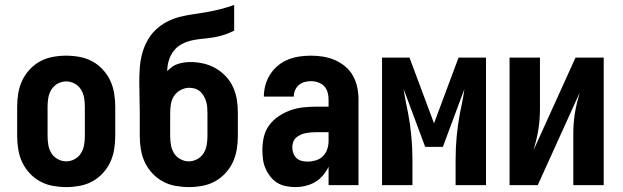

<svg xmlns="http://www.w3.org/2000/svg" viewBox="-20 -755 2540 783"><path d="M250 8Q223 8 195.5 3Q168 -2 144 -15Q120 -28 101 -48.5Q82 -69 70.5 -93.5Q59 -118 54.5 -145.5Q50 -173 50 -200V-320Q50 -347 54.5 -374.5Q59 -402 70.5 -426.5Q82 -451 101 -471.5Q120 -492 144 -505Q168 -518 195.5 -523Q223 -528 250 -528Q277 -528 304.5 -523Q332 -518 356 -505Q380 -492 399 -471.5Q418 -451 429.5 -426.5Q441 -402 445.5 -374.5Q450 -347 450 -320V-200Q450 -173 445.5 -145.5Q441 -118 429.5 -93.5Q418 -69 399 -48.5Q380 -28 356 -15Q332 -2 304.5 3Q277 8 250 8ZM250 -97Q268 -97 284.5 -106Q301 -115 310.5 -130.5Q320 -146 323 -164Q326 -182 326 -200V-320Q326 -338 323 -356Q320 -374 310.5 -389.5Q301 -405 284.5 -414Q268 -423 250 -423Q232 -423 215.5 -414Q199 -405 189.5 -389.5Q180 -374 177 -356Q174 -338 174 -320V-200Q174 -182 177 -164Q180 -146 189.5 -130.5Q199 -115 215.5 -106Q232 -97 250 -97Z M750 8Q723 8 695.5 3Q668 -2 644 -15Q620 -28 601 -48.5Q582 -69 570.5 -93.5Q559 -118 554.5 -145.5Q550 -173 550 -200V-294Q550 -326 549 -357.5Q548 -389 548 -421Q548 -449 550 -477.5Q552 -506 559 -533.5Q566 -561 579.5 -586.5Q593 -612 613.5 -632Q634 -652 659.5 -665.5Q685 -679 712.5 -686Q740 -693 768.5 -697Q797 -701 825 -706Q853 -711 880.5 -718Q908 -725 935 -735V-630Q915 -620 894 -613Q873 -606 851 -602.5Q829 -599 807 -597Q785 -595 763.5 -590.5Q742 -586 722 -575.5Q702 -565 688.5 -547.5Q675 -530 668.5 -508.5Q662 -487 662 -465Q671 -474 681.5 -482Q692 -490 704.5 -494Q717 -498 730 -500Q743 -502 757 -502Q783 -502 809.5 -496Q836 -490 859.5 -476.5Q883 -463 901.5 -443Q920 -423 931 -398.5Q942 -374 946 -347.5Q950 -321 950 -294V-200Q950 -173 945.5 -145.5Q941 -118 929.5 -93.5Q918 -69 899 -48.5Q880 -28 856 -15Q832 -2 804.5 3Q777 8 750 8ZM750 -97Q768 -97 784.5 -106Q801 -115 810.5 -130.5Q820 -146 823 -164Q826 -182 826 -200V-294Q826 -306 825 -318Q824 -330 820.5 -341.5Q817 -353 811 -363.5Q805 -374 796 -382Q787 -390 775.5 -393.5Q764 -397 752 -397Q734 -397 717 -388Q700 -379 690 -364Q680 -349 677 -330.5Q674 -312 674 -294V-200Q674 -182 677 -164Q680 -146 689.5 -130.5Q699 -115 715.5 -106Q732 -97 750 -97Z M1184 8Q1165 8 1145.5 4Q1126 0 1110 -10Q1094 -20 1082 -35.5Q1070 -51 1062.5 -68.5Q1055 -86 1052.5 -105.5Q1050 -125 1050 -144Q1050 -170 1056 -196.5Q1062 -223 1078 -244.5Q1094 -266 1116.5 -281Q1139 -296 1164 -305Q1189 -314 1216 -317Q1243 -320 1269 -320H1320V-349Q1320 -364 1316 -378.5Q1312 -393 1302 -403.5Q1292 -414 1277.5 -419Q1263 -424 1248 -424Q1235 -424 1222 -420.5Q1209 -417 1199 -408.5Q1189 -400 1183.5 -387.5Q1178 -375 1178 -361H1056Q1056 -385 1062.5 -408.5Q1069 -432 1082 -452Q1095 -472 1113.5 -487.5Q1132 -503 1154.5 -512Q1177 -521 1200.5 -524.5Q1224 -528 1248 -528Q1273 -528 1298 -524Q1323 -520 1346 -510Q1369 -500 1388.5 -483.5Q1408 -467 1420 -445Q1432 -423 1437 -398.5Q1442 -374 1442 -349V0H1320V-75Q1311 -56 1297 -39.5Q1283 -23 1265 -12.5Q1247 -2 1226 3Q1205 8 1184 8ZM1234 -96Q1251 -96 1268 -101Q1285 -106 1297 -118Q1309 -130 1314.5 -146.5Q1320 -163 1320 -180V-216H1269Q1258 -216 1247.5 -215Q1237 -214 1226.5 -212Q1216 -210 1206 -205.5Q1196 -201 1188 -194Q1180 -187 1176 -176.5Q1172 -166 1172 -155Q1172 -143 1176 -131Q1180 -119 1189 -110.5Q1198 -102 1210 -99Q1222 -96 1234 -96Z M1538 0V-520H1650L1750 -252L1850 -520H1962V0H1838V-104Q1838 -152 1842.5 -200Q1847 -248 1856 -295L1863 -329Q1866 -345 1869 -360.5Q1872 -376 1874 -392L1786 -156H1714L1626 -392Q1628 -376 1631 -360.5Q1634 -345 1637 -329L1644 -295Q1653 -248 1657.5 -200Q1662 -152 1662 -104V0Z M2058 0V-520H2182V-312Q2182 -291 2180.5 -269.5Q2179 -248 2175.5 -226.5Q2172 -205 2167 -184.5Q2162 -164 2156 -143L2327 -520H2442V0H2318V-208Q2318 -229 2319.5 -250.5Q2321 -272 2324.5 -293.5Q2328 -315 2333 -335.5Q2338 -356 2344 -377L2173 0Z"/></svg>

Font: Iosevka SS04 Extrabold
Style: Regular
Weight: 800
Monospace: yes
Designer: Belleve Invis
Foundry: Belleve Invis
Version: Version 19.0.0; ttfautohint (v1.8.4)